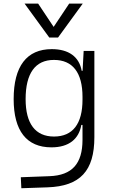

<svg xmlns="http://www.w3.org/2000/svg" viewBox="-20 -796 626 1050"><path d="M96.7 233.4 240.2 228.5C418.5 222.2 496.1 138.7 496.1 -45.9V-517.6H437.5L431.6 -408.7H426.8C413.1 -485.8 355.5 -527.3 263.2 -527.3C126 -527.3 54.7 -433.6 54.7 -253.9C54.7 -80.6 125.5 9.8 261.2 9.8C357.9 9.8 411.6 -36.6 424.8 -112.8H431.2V-30.3C430.7 98.1 375.5 163.1 250 167.5L93.8 173.3ZM431.2 -266.1V-251C431.2 -118.7 377.9 -49.3 275.4 -49.3C173.3 -49.3 120.1 -119.6 120.1 -253.9C120.1 -395 172.9 -468.3 274.9 -468.3C377.4 -468.3 431.2 -398.9 431.2 -266.1ZM249.5 -590.8H297.4L432.6 -776.4H358.4L273.4 -648.9L188.5 -776.4H114.3Z"/></svg>

Font: Cascadia Code PL Light
Style: Regular
Weight: 300
Monospace: yes
Designer: Aaron Bell
Foundry: Saja Typeworks
Version: Version 2404.023